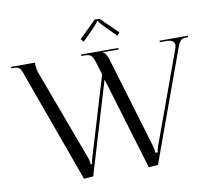

<svg xmlns="http://www.w3.org/2000/svg" viewBox="-95 -1019 1270 1138"><g transform="rotate(-10 540.5 -450.0)"><path d="M574 -909 677 -809 662 -791 613 -840Q562 -891 562 -898H558Q558 -890 508 -840L459 -791L444 -809L546 -909ZM9 -719H153V-705Q153 -686 160 -662L367 -105Q373 -87 373 -69H383Q383 -82 390 -105L533 -581L513 -648Q502 -685 491 -697.5Q480 -710 454 -710H431V-719H655V-710H560V-708Q580 -701 591 -662L758 -105Q764 -81 764 -69H778Q778 -84 787 -108L984 -649Q991 -667 991 -678Q991 -710 941 -710H903V-719H1073V-710H1058Q1036 -710 1025.5 -696.5Q1015 -683 1003 -648L766 4L710 9L542 -549L376 5L320 9L82 -648Q70 -687 60 -698.5Q50 -710 24 -710H9Z"/></g></svg>

Font: FoglihtenNo06
Style: Regular
Weight: 500
Designer: gluk (gluksza@wp.pl)
Foundry: gluk (gluksza@wp.pl)
Version: Version 0.76